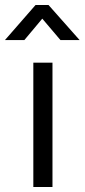

<svg xmlns="http://www.w3.org/2000/svg" viewBox="-62 -752 340 772"><path d="M72 0V-500H149V0ZM-42 -591 81 -732H133L258 -591H181L108 -677L36 -591Z"/></svg>

Font: Cairo
Style: Regular
Weight: 400
Designer: Mohamed Gaber, Accademia di Belle Arti di Urbino
Foundry: Kief Type Foundry, Accademia di Belle Arti di Urbino
Version: Version 3.120